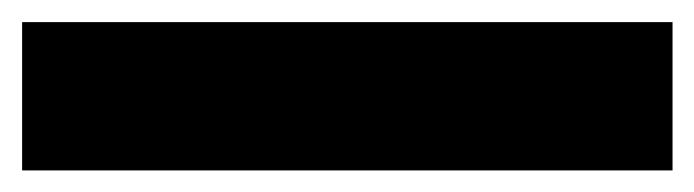

<svg xmlns="http://www.w3.org/2000/svg" viewBox="-22 -158 643 178"><path d="M-1.5 -137.5H601.5V0H-1.5Z"/></svg>

Font: JuliaMono Black
Style: Regular
Weight: 900
Monospace: yes
Designer: cormullion
Foundry: corm
Version: Version 0.054; ttfautohint (v1.8.4)